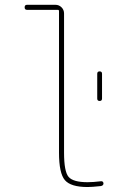

<svg xmlns="http://www.w3.org/2000/svg" viewBox="-20 -750 540 780"><path d="M375 -349.6V-450.2Q375 -460 384.8 -460Q394.5 -460 394.5 -450.2V-349.6Q394.5 -339.8 384.8 -339.8Q375 -339.8 375 -349.6ZM89.8 -710Q80.1 -710 80.1 -720.2Q80.1 -730.5 89.8 -730.5H205.1Q219.7 -730.5 230 -720.2Q240.2 -710 240.2 -695.3V-129.9Q240.2 -52.7 258.8 -31.2Q277.3 -9.8 335.9 -9.8Q357.4 -9.8 390.6 -13.7Q394.5 -14.6 397.5 -11.7Q400.4 -8.8 400.4 -4.9Q400.4 3.9 389.6 5.9Q353.5 9.8 335.9 9.8Q267.6 9.8 243.7 -18.1Q219.7 -45.9 219.7 -129.9V-705.1Q219.7 -710 214.8 -710Z"/></svg>

Font: Rounded-X Mgen+ 2m thin
Style: Regular
Weight: 100
Designer: [Source Han Sans]
Ryoko NISHIZUKA  (kana & ideographs); Paul D. Hunt (Latin, Greek & Cyrillic); Wenlong ZHANG  (bopomofo
Version: Version 1.059.20150602